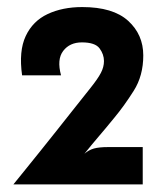

<svg xmlns="http://www.w3.org/2000/svg" viewBox="-20 -964 448 530"><path d="M17 -455Q26 -466 46 -490.8Q66 -515.5 90.5 -546Q115 -576.5 138 -605.5Q161 -634.5 176 -653.5Q210 -696.5 230 -721.5Q250 -746.5 258.5 -762.8Q267 -779 267 -795.5Q267 -814 254.8 -830.5Q242.5 -847 206 -847Q172.5 -847 154.5 -823.5Q136.5 -800 148.5 -756H41Q31.5 -823 51 -864.5Q70.5 -906 111.5 -925.2Q152.5 -944.5 207 -944.5Q292 -944.5 333.8 -906.5Q375.5 -868.5 375.5 -811Q375.5 -755 349.2 -713.5Q323 -672 296 -639.5Q269.5 -607 251.2 -585.8Q233 -564.5 213 -539.5Q225 -550 239.2 -554Q253.5 -558 278.5 -558H374V-455Z"/></svg>

Font: Spline Sans SemiBold
Style: Regular
Weight: 600
Designer: Eben Sorkin, Mirko Velimirovic
Foundry: Sorkin Type
Version: Version 1.000; ttfautohint (v1.8.3)